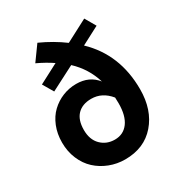

<svg xmlns="http://www.w3.org/2000/svg" viewBox="-180 -887 961 1024"><g transform="rotate(-30 300.0 -374.5)"><path d="M294.9 12.2Q244.6 12.2 199.5 -5.4Q154.3 -22.9 120.4 -54.2Q86.4 -85.4 66.7 -132.1Q46.9 -178.7 46.9 -233.9Q46.9 -287.6 64.9 -332.3Q83 -377 113.8 -406.2Q144.5 -435.5 184.3 -451.7Q224.1 -467.8 268.1 -467.8Q348.6 -467.8 394 -410.2Q366.7 -501.5 295.9 -567.9L147 -491.2L108.9 -556.2L229 -619.1Q186.5 -647.9 134.8 -671.9L199.2 -761.2Q278.3 -725.6 344.2 -676.8L480 -748L518.1 -682.1L407.2 -624Q549.8 -487.8 549.8 -272.9Q549.8 -146.5 481.2 -67.1Q412.6 12.2 294.9 12.2ZM299.8 -106.9Q352.5 -106.9 382.8 -147.7Q413.1 -188.5 413.1 -265.1Q413.1 -289.6 412.1 -300.8Q364.7 -358.9 297.9 -358.9Q242.7 -358.9 211.9 -327.1Q181.2 -295.4 181.2 -233.9Q181.2 -174.3 215.1 -140.6Q249 -106.9 299.8 -106.9Z"/></g></svg>

Font: Office Code Pro Bold
Style: Regular
Weight: 700
Designer: Nathan Rutzky & Paul D. Hunt
Foundry: Adobe Systems Incorporated
Version: Version 1.004;PS 001.004;hotconv 1.0.70;makeotf.lib2.5.58329